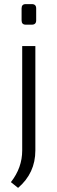

<svg xmlns="http://www.w3.org/2000/svg" viewBox="-20 -708 279 934"><path d="M105 -688H135Q156 -688 156 -667V-609Q156 -588 135 -588H105Q85 -588 85 -609V-667Q85 -688 105 -688ZM152 -484V24Q152 134 68 206L33 178Q88 108 88 24V-484Z"/></svg>

Font: Exo 2.0 Light
Style: Regular
Weight: 300
Designer: Natanael Gama
Version: Version 1.001;PS 001.001;hotconv 1.0.70;makeotf.lib2.5.58329